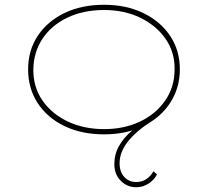

<svg xmlns="http://www.w3.org/2000/svg" viewBox="-20 -554 873 806"><path d="M551 232Q514 232 487 205Q460 178 460 135Q460 93 480 58Q500 23 534.5 -6Q569 -35 613 -62L618 -46Q553 -5 517.5 39.5Q482 84 482 131Q482 167 501.5 188.5Q521 210 551 210Q577 210 595 197.5Q613 185 624 165L639 178Q631 194 617.5 206Q604 218 587.5 225Q571 232 551 232ZM417 10Q322 10 250 -25Q178 -60 138 -121.5Q98 -183 98 -263Q98 -342 138 -403Q178 -464 250 -499Q322 -534 417 -534Q510 -534 582 -499Q654 -464 694.5 -403Q735 -342 735 -263Q735 -185 694.5 -122.5Q654 -60 582 -25Q510 10 417 10ZM417 -12Q501 -12 567.5 -43.5Q634 -75 673.5 -132Q713 -189 713 -263Q714 -335 675 -391Q636 -447 569 -479.5Q502 -512 417 -512Q330 -512 263 -480Q196 -448 158.5 -391.5Q121 -335 120 -263Q119 -189 158 -132.5Q197 -76 264.5 -44Q332 -12 417 -12Z"/></svg>

Font: Lexend Mega Thin
Style: Regular
Weight: 250
Version: Version 1.007